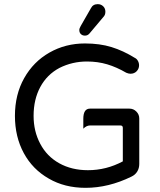

<svg xmlns="http://www.w3.org/2000/svg" viewBox="-20 -904 779 935"><path d="M366.2 -757.8Q366.2 -765.6 373 -777.3L422.9 -864.3Q432.6 -883.8 456.1 -883.8Q471.7 -883.8 482.4 -873.5Q493.2 -863.3 493.2 -846.7Q493.2 -831.1 483.4 -821.3L416 -741.2Q407.2 -730.5 393.6 -730.5Q381.8 -730.5 374 -737.8Q366.2 -745.1 366.2 -757.8ZM217.8 -34.2Q138.7 -79.1 95.7 -158.7Q52.7 -238.3 52.7 -339.8Q52.7 -443.4 97.7 -523.4Q142.6 -603.5 220.7 -647.9Q298.8 -692.4 393.6 -692.4Q465.8 -692.4 522.9 -674.8Q580.1 -657.2 636.7 -622.1Q645.5 -618.2 651.4 -607.9Q657.2 -597.7 657.2 -585.9Q657.2 -569.3 645.5 -557.1Q633.8 -544.9 615.2 -544.9Q606.4 -544.9 594.7 -549.8Q547.9 -577.1 502 -590.8Q456.1 -604.5 403.3 -604.5Q332 -604.5 269.5 -573.2Q209 -541 176.3 -480.5Q143.6 -419.9 143.6 -339.8Q143.6 -264.6 175.8 -204.1Q208 -142.6 268.6 -108.9Q329.1 -75.2 408.2 -75.2Q498 -75.2 578.1 -118.2V-281.2Q578.1 -293 566.4 -293H418Q401.4 -293 385.7 -277.3Q385.7 -293 385.7 -325.2Q385.7 -375 418 -375H610.4Q629.9 -375 644 -360.8Q658.2 -346.7 658.2 -327.1V-105.5Q658.2 -85 648.4 -68.8Q638.7 -52.7 620.1 -43.9Q508.8 10.7 396.5 10.7Q294.9 10.7 217.8 -34.2Z"/></svg>

Font: YuPearl-Regular
Style: Regular
Weight: 400
Designer: Max Yao
Foundry: Max-Everyday
Version: Version 1.011; ttfautohint (v1.8.3)